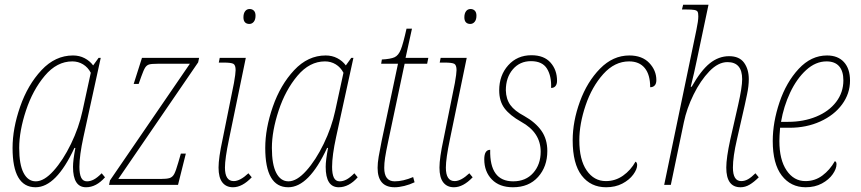

<svg xmlns="http://www.w3.org/2000/svg" viewBox="-20 -780 3633 810"><path d="M33 -156Q33 -238 65 -330Q97 -422 155 -484Q213 -546 288 -546Q315 -546 337 -534.5Q359 -523 373 -504L396 -536H405L332 -202Q315 -124 315 -76Q315 -46 322.5 -30.5Q330 -15 347 -15Q361 -15 375.5 -22.5Q390 -30 409 -49L423 -32Q386 10 343 10Q288 10 288 -76Q288 -104 298 -156H294Q217 10 130 10Q33 10 33 -156ZM328 -312 363 -473Q351 -496 330.5 -508.5Q310 -521 285 -521Q220 -521 169 -460.5Q118 -400 89.5 -313.5Q61 -227 61 -156Q61 -86 79.5 -50.5Q98 -15 131 -15Q166 -15 206 -59.5Q246 -104 279.5 -173Q313 -242 328 -312Z M444 -19 781 -511H645Q619 -511 609 -508Q599 -505 592.5 -495Q586 -485 576 -457L565 -426H544L579 -536H820L816 -517L479 -25H657Q684 -25 696 -29Q708 -33 715 -46Q722 -59 732 -94L743 -132H764L731 0H440Z M1007 -707Q1007 -723 1014 -732.5Q1021 -742 1033 -742Q1044 -742 1051 -735Q1058 -728 1058 -714Q1058 -697 1050.5 -688Q1043 -679 1032 -679Q1020 -679 1013.5 -686Q1007 -693 1007 -707ZM902 -73Q902 -114 919 -192L967 -430Q974 -470 974 -484Q974 -505 965 -510.5Q956 -516 923 -516H903L907 -536H1017L946 -192Q929 -111 929 -73Q929 -16 966 -16Q993 -16 1028 -49L1042 -32Q1002 10 963 10Q934 10 918 -10.5Q902 -31 902 -73Z M1099 -156Q1099 -238 1131 -330Q1163 -422 1221 -484Q1279 -546 1354 -546Q1381 -546 1403 -534.5Q1425 -523 1439 -504L1462 -536H1471L1398 -202Q1381 -124 1381 -76Q1381 -46 1388.5 -30.5Q1396 -15 1413 -15Q1427 -15 1441.5 -22.5Q1456 -30 1475 -49L1489 -32Q1452 10 1409 10Q1354 10 1354 -76Q1354 -104 1364 -156H1360Q1283 10 1196 10Q1099 10 1099 -156ZM1394 -312 1429 -473Q1417 -496 1396.5 -508.5Q1376 -521 1351 -521Q1286 -521 1235 -460.5Q1184 -400 1155.5 -313.5Q1127 -227 1127 -156Q1127 -86 1145.5 -50.5Q1164 -15 1197 -15Q1232 -15 1272 -59.5Q1312 -104 1345.5 -173Q1379 -242 1394 -312Z M1573 -72Q1573 -92 1577.5 -119Q1582 -146 1590 -185L1659 -511H1588L1591 -529Q1628 -531 1644.5 -538.5Q1661 -546 1671 -571Q1681 -596 1695 -659H1718L1691 -536H1787L1782 -511H1687L1618 -185Q1608 -138 1604.5 -114.5Q1601 -91 1601 -72Q1601 -15 1645 -15Q1680 -15 1723 -33L1729 -11Q1708 -1 1685.5 4.5Q1663 10 1645 10Q1573 10 1573 -72Z M1939 -707Q1939 -723 1946 -732.5Q1953 -742 1965 -742Q1976 -742 1983 -735Q1990 -728 1990 -714Q1990 -697 1982.5 -688Q1975 -679 1964 -679Q1952 -679 1945.5 -686Q1939 -693 1939 -707ZM1834 -73Q1834 -114 1851 -192L1899 -430Q1906 -470 1906 -484Q1906 -505 1897 -510.5Q1888 -516 1855 -516H1835L1839 -536H1949L1878 -192Q1861 -111 1861 -73Q1861 -16 1898 -16Q1925 -16 1960 -49L1974 -32Q1934 10 1895 10Q1866 10 1850 -10.5Q1834 -31 1834 -73Z M2023 -108Q2023 -148 2048 -148Q2045 -15 2145 -15Q2198 -15 2229.5 -50.5Q2261 -86 2261 -140Q2261 -221 2179 -266Q2131 -293 2108.5 -323Q2086 -353 2086 -399Q2086 -462 2124 -504.5Q2162 -547 2222 -547Q2275 -547 2302.5 -516Q2330 -485 2330 -439Q2330 -425 2323.5 -417Q2317 -409 2305 -409Q2307 -459 2287.5 -490.5Q2268 -522 2220 -522Q2173 -522 2143.5 -487.5Q2114 -453 2114 -399Q2115 -362 2133 -337Q2151 -312 2191 -291Q2239 -264 2264 -228.5Q2289 -193 2289 -143Q2289 -77 2250 -33.5Q2211 10 2144 10Q2087 10 2055 -23Q2023 -56 2023 -108Z M2396 -188Q2396 -268 2426.5 -351.5Q2457 -435 2511.5 -490.5Q2566 -546 2635 -546Q2689 -546 2719 -514.5Q2749 -483 2749 -442Q2749 -427 2742 -419.5Q2735 -412 2723 -412Q2723 -465 2700 -493Q2677 -521 2634 -521Q2573 -521 2525 -467.5Q2477 -414 2450.5 -335.5Q2424 -257 2424 -188Q2424 -106 2455 -61Q2486 -16 2536 -16Q2576 -16 2608.5 -39Q2641 -62 2661 -98Q2664 -97 2666 -93Q2668 -89 2668 -84Q2668 -66 2651.5 -43.5Q2635 -21 2605.5 -5.5Q2576 10 2537 10Q2472 10 2434 -39.5Q2396 -89 2396 -188Z M3044 -73Q3044 -114 3061 -192L3094 -337Q3111 -412 3111 -446Q3111 -518 3049 -518Q3010 -518 2972.5 -479Q2935 -440 2906 -381Q2877 -322 2865 -264L2810 0H2782L2918 -654Q2926 -692 2926 -711Q2926 -725 2923 -730.5Q2920 -736 2909.5 -738Q2899 -740 2873 -740H2857L2862 -760H2969L2919 -523Q2910 -478 2894 -414H2898Q2937 -483 2974.5 -513Q3012 -543 3056 -543Q3099 -543 3119 -515.5Q3139 -488 3139 -446Q3139 -417 3131.5 -381.5Q3124 -346 3122 -337L3089 -192Q3072 -119 3072 -73Q3072 -16 3107 -16Q3122 -16 3136 -24Q3150 -32 3167 -49L3181 -32Q3161 -12 3142.5 -1Q3124 10 3104 10Q3044 10 3044 -73Z M3240 -185Q3240 -264 3268.5 -348.5Q3297 -433 3349.5 -489.5Q3402 -546 3469 -546Q3515 -546 3540.5 -518Q3566 -490 3566 -440Q3566 -385 3532.5 -339.5Q3499 -294 3440.5 -267.5Q3382 -241 3311 -241H3271Q3268 -205 3268 -185Q3268 -106 3298.5 -61Q3329 -16 3378 -16Q3418 -16 3449.5 -39.5Q3481 -63 3502 -100Q3509 -98 3509 -87Q3509 -68 3493 -45Q3477 -22 3447.5 -6Q3418 10 3379 10Q3316 10 3278 -39.5Q3240 -89 3240 -185ZM3305 -266Q3370 -266 3423.5 -288Q3477 -310 3507.5 -350Q3538 -390 3538 -441Q3538 -480 3520 -500.5Q3502 -521 3467 -521Q3421 -521 3381 -484.5Q3341 -448 3313.5 -389.5Q3286 -331 3275 -266Z"/></svg>

Font: Noto Serif NarrowThin
Style: Italic
Weight: 250
Width: 4
Italic angle: -12°
Designer: Monotype Design Team
Foundry: Monotype Imaging Inc.
Version: Version 1.001